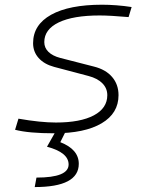

<svg xmlns="http://www.w3.org/2000/svg" viewBox="-20 -547 626 802"><path d="M205.6 9.8Q100.1 9.8 43 -4.9L57.1 -51.3Q149.4 -35.2 213.4 -35.2Q315.9 -35.2 372.1 -65.2Q428.2 -95.2 428.2 -149.4Q428.2 -178.2 407.7 -199Q387.2 -219.7 350.1 -229.5L206.1 -267.6Q164.6 -278.8 141.4 -304.7Q118.2 -330.6 118.2 -366.7Q118.2 -443.4 193.6 -485.4Q269 -527.3 406.7 -527.3Q434.1 -527.3 466.3 -524.9Q498.5 -522.5 529.8 -517.6L517.1 -475.6Q439 -482.4 396 -482.4Q285.6 -482.4 225.3 -453.4Q165 -424.3 165 -371.1Q165 -347.2 182.4 -330.3Q199.7 -313.5 231 -305.2L372.1 -269Q421.4 -256.8 448.2 -225.6Q475.1 -194.3 475.1 -149.4Q475.1 -73.7 404.5 -32Q334 9.8 205.6 9.8ZM125 234.4 132.3 194.8Q266.6 194.8 266.6 140.1Q266.6 89.8 176.3 65.9L227.1 -23.9L258.3 -5.9L231.9 46.9Q309.1 77.1 309.1 137.2Q309.1 234.4 125 234.4Z"/></svg>

Font: Cascadia Mono PL ExtraLight
Style: Italic
Weight: 200
Italic angle: -10°
Monospace: yes
Designer: Aaron Bell
Foundry: Saja Typeworks
Version: Version 2404.023; ttfautohint (v1.8.4)